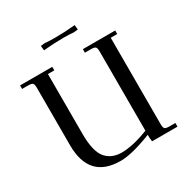

<svg xmlns="http://www.w3.org/2000/svg" viewBox="-193 -1012 1137 1178"><g transform="rotate(-30 375.5 -423.5)"><path d="M22 -677V-702H250V-677H205V-253Q205 -130 245 -81.5Q285 -33 357 -33Q437 -33 549 -77V-637Q549 -662 542 -669.5Q535 -677 510 -677H467V-702H696V-677H650V-66Q650 -41 657 -33.5Q664 -26 689 -26H732V0H552L549 -26V-48Q407 8 327 8Q104 8 104 -231V-637Q104 -662 97 -669.5Q90 -677 65 -677ZM254 -843V-848L282 -851Q312 -848 356 -848Q427 -848 497 -855L500 -827V-822L472 -819Q442 -822 398 -822Q327 -822 257 -815Z"/></g></svg>

Font: Dihjauti
Style: Bold
Weight: 700
Designer: T. Christopher White
Version: Version 3.0.0